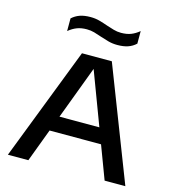

<svg xmlns="http://www.w3.org/2000/svg" viewBox="-115 -879 880 975"><g transform="rotate(15 325.0 -392.0)"><path d="M16 0 246 -595H403L633.5 0H524.5L317 -551.5H330.5L123.5 0ZM161 -173.5 186.5 -254.5H462.5L487 -173.5ZM408 -682Q382.5 -682 360 -688.2Q337.5 -694.5 316.5 -701.5Q297 -708.5 278.2 -713.8Q259.5 -719 239 -719Q209.5 -719 187.5 -710.5Q165.5 -702 144 -684.5V-751Q162 -767.5 185.2 -775.8Q208.5 -784 241 -784Q266.5 -784 289 -777.8Q311.5 -771.5 332.5 -764Q352 -757.5 371 -752Q390 -746.5 410 -746.5Q440 -746.5 462 -755Q484 -763.5 505 -781V-715Q487 -698 463.8 -690Q440.5 -682 408 -682Z"/></g></svg>

Font: Encode Sans SC SemiExpanded Medium
Style: Regular
Weight: 500
Width: 6
Designer: Multiple Designers
Foundry: Impallari Type
Version: Version 3.002